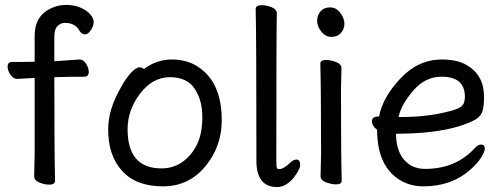

<svg xmlns="http://www.w3.org/2000/svg" viewBox="-20 -734 2041 781"><path d="M180 17Q161 17 140 8.5Q119 0 119 -17L121 -116V-417L50 -413Q34 -413 22.5 -430Q11 -447 11 -463Q11 -482 29 -482Q103 -482 121 -483V-589Q121 -668 185 -699Q215 -714 249 -714Q283 -714 308.5 -702.5Q334 -691 347.5 -675Q361 -659 361 -644Q361 -629 349.5 -611.5Q338 -594 326 -594Q313 -594 304 -608Q286 -641 244 -641Q227 -641 214 -628Q201 -615 201 -585V-485Q205 -485 216.5 -486Q228 -487 245.5 -488Q263 -489 279 -490.5Q295 -492 303 -492Q319 -492 330 -475Q341 -458 341 -442Q341 -422 323 -422Q259 -422 201 -420Q201 -105 204 1Q204 17 180 17Z M637 -49Q684 -49 721 -74.5Q758 -100 780.5 -144.5Q803 -189 803 -258Q803 -326 772 -373Q741 -420 671 -420Q601 -420 550 -353.5Q499 -287 499 -208Q499 -49 637 -49ZM643 24Q534 24 477 -38.5Q420 -101 420 -207Q420 -289 471 -377Q491 -414 512 -437Q533 -460 547 -460Q560 -460 565 -453Q617 -492 679 -492Q741 -492 786 -462Q882 -399 882 -245Q882 -141 819 -62Q751 24 643 24Z M1108 27Q1025 27 1023 -75Q1023 -590 1020 -697Q1020 -713 1045 -713Q1064 -713 1085 -704.5Q1106 -696 1106 -679Q1104 -590 1104 -78Q1104 -53 1107 -49.5Q1110 -46 1116 -46Q1135 -47 1160 -72Q1174 -85 1186 -85Q1201 -85 1201 -63Q1201 -45 1173 -9Q1141 27 1108 27Z M1347 16Q1328 16 1306 7.5Q1284 -1 1284 -17L1286 -105Q1286 -368 1283 -475Q1283 -490 1307 -490Q1326 -490 1347.5 -481.5Q1369 -473 1369 -457L1367 -368Q1367 -105 1370 1Q1370 16 1347 16ZM1270 -650Q1270 -672 1284 -688Q1298 -704 1323 -704Q1347 -704 1364 -682Q1381 -660 1381 -638Q1381 -615 1366.5 -599.5Q1352 -584 1328 -584Q1304 -584 1287 -605.5Q1270 -627 1270 -650Z M1613 -258Q1724 -258 1818 -284Q1852 -294 1861.5 -305.5Q1871 -317 1871 -341Q1871 -422 1776 -422Q1710 -422 1661.5 -366Q1613 -310 1601 -258ZM1702 24Q1649 24 1606 -2Q1514 -59 1514 -206Q1493 -222 1493 -241Q1493 -260 1518 -260H1522Q1536 -337 1608.5 -414.5Q1681 -492 1777 -492Q1841 -492 1879 -469Q1949 -428 1949 -340Q1949 -305 1943 -283.5Q1937 -262 1916 -249Q1895 -236 1849 -221Q1748 -190 1591 -190Q1591 -123 1623 -85Q1655 -47 1709 -47Q1832 -47 1909 -129Q1923 -146 1936 -146Q1952 -146 1952 -130Q1952 -117 1937 -93Q1922 -69 1891 -42Q1816 24 1702 24Z"/></svg>

Font: LXGW WenKai Lite
Style: Bold
Weight: 700
Designer: LXGW / Fontworks Inc.
Foundry: LXGW / Fontworks Inc.
Version: Version 1.330;April 28, 2024